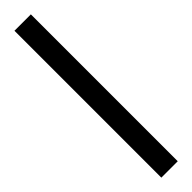

<svg xmlns="http://www.w3.org/2000/svg" viewBox="-358 -771 952 952"><g transform="rotate(-45 118.5 -295.0)"><path d="M61 220H176V-810H61Z"/></g></svg>

Font: Aspekta 650
Style: Regular
Weight: 650
Designer: Ivo Dolenc
Version: Version 2.000